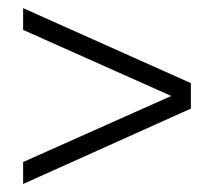

<svg xmlns="http://www.w3.org/2000/svg" viewBox="-20 -566 529 474"><path d="M37.1 -111.8V-166L402.8 -329.1L37.1 -492.2V-545.9L451.2 -360.8V-297.9Z"/></svg>

Font: Montserrat arm Light
Style: Regular
Weight: 300
Designer: Julieta Ulanovsky
Foundry: Julieta Ulanovsky
Version: Version 6.000;PS 006.000;hotconv 1.0.88;makeotf.lib2.5.64775